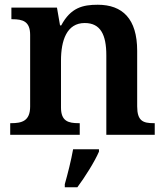

<svg xmlns="http://www.w3.org/2000/svg" viewBox="-20 -568 699 809"><path d="M23 0H316V-49H312C268 -49 237 -57 237 -115V-313C237 -397 261 -471 337 -471C404 -471 428 -421 428 -335V0H632V-49H628C583 -49 558 -58 558 -120V-354C558 -489 496 -548 392 -548C329 -548 278 -536 238 -461H233L220 -536H28V-487H32C76 -487 107 -478 107 -421V-119C107 -58 72 -49 27 -49H23ZM253 221H306C338 178 379 113 397 71V61H288C280 107 265 166 253 208Z"/></svg>

Font: Noto Serif Semi
Style: Regular
Weight: 600
Designer: Monotype Design Team
Foundry: Monotype Imaging Inc.
Version: Version 1.002